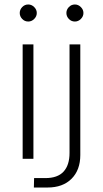

<svg xmlns="http://www.w3.org/2000/svg" viewBox="-20 -708 459 856"><path d="M81 0V-510H129V0ZM106 -612Q90 -612 79 -623.5Q68 -635 68 -650Q68 -665 79 -676.5Q90 -688 106 -688Q121 -688 132.5 -676.5Q144 -665 144 -650Q144 -635 132.5 -623.5Q121 -612 106 -612ZM131 128 132 86H182Q237 86 263.5 57Q290 28 290 -26V-510H338V-17Q338 50 299 89Q260 128 192 128ZM314 -612Q298 -612 287 -623.5Q276 -635 276 -650Q276 -665 287 -676.5Q298 -688 314 -688Q329 -688 340.5 -676.5Q352 -665 352 -650Q352 -635 340.5 -623.5Q329 -612 314 -612Z"/></svg>

Font: MuseoModerno ExtraLight
Style: Regular
Weight: 200
Designer: Pablo Cosgaya, Héctor Gatti, Marcela Romero, and the Authors of The MuseoModerno Project.
Foundry: Omnibus-Type Team
Version: Version 1.001